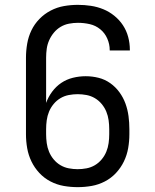

<svg xmlns="http://www.w3.org/2000/svg" viewBox="-20 -763 640 791"><path d="M300 8Q271 8 242.5 3Q214 -2 188 -15.5Q162 -29 142 -50.5Q122 -72 109.5 -98Q97 -124 92 -152.5Q87 -181 87 -210V-525Q87 -554 92 -583Q97 -612 109.5 -638Q122 -664 142.5 -685Q163 -706 189 -719.5Q215 -733 243.5 -738Q272 -743 301 -743Q328 -743 354.5 -739Q381 -735 405.5 -725Q430 -715 451 -698Q472 -681 486.5 -659Q501 -637 508 -611Q515 -585 515 -558V-555H432V-557Q432 -581 422 -604Q412 -627 393 -642.5Q374 -658 350 -663.5Q326 -669 301 -669Q283 -669 264.5 -665.5Q246 -662 230 -652.5Q214 -643 202 -628.5Q190 -614 182.5 -597Q175 -580 172.5 -562Q170 -544 170 -525V-339Q179 -364 195 -385.5Q211 -407 232.5 -421.5Q254 -436 280 -442.5Q306 -449 333 -449Q360 -449 386 -442.5Q412 -436 434 -420.5Q456 -405 472 -383Q488 -361 497 -336Q506 -311 509.5 -284.5Q513 -258 513 -231V-210Q513 -181 508 -152.5Q503 -124 490.5 -98Q478 -72 458 -50.5Q438 -29 412 -15.5Q386 -2 357.5 3Q329 8 300 8ZM300 -66Q318 -66 336.5 -69.5Q355 -73 371 -82.5Q387 -92 399 -106.5Q411 -121 418 -138Q425 -155 427.5 -173.5Q430 -192 430 -210V-231Q430 -249 427.5 -267.5Q425 -286 418 -303Q411 -320 399 -334.5Q387 -349 371 -358.5Q355 -368 336.5 -371.5Q318 -375 300 -375Q282 -375 263.5 -371.5Q245 -368 229 -358.5Q213 -349 201 -334.5Q189 -320 182 -303Q175 -286 172.5 -267.5Q170 -249 170 -231V-210Q170 -192 172.5 -173.5Q175 -155 182 -138Q189 -121 201 -106.5Q213 -92 229 -82.5Q245 -73 263.5 -69.5Q282 -66 300 -66Z"/></svg>

Font: Iosevka Etoile
Style: Regular
Weight: 400
Designer: Belleve Invis
Foundry: Belleve Invis
Version: Version 33.2.4